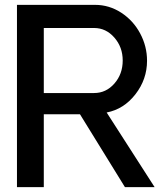

<svg xmlns="http://www.w3.org/2000/svg" viewBox="-20 -770 690 790"><path d="M616.2 0H494.1L309.1 -299.8H160.2V0H49.8V-750H371.1Q429.2 -750 478.8 -717.8Q528.3 -685.5 556.6 -632.6Q585 -579.6 585 -520Q585 -443.8 537.4 -382.3Q489.7 -320.8 418.9 -307.1ZM367.2 -387.2Q416.5 -387.2 450.7 -426.3Q484.9 -465.3 484.9 -521Q484.9 -576.2 450.4 -615.5Q416 -654.8 367.2 -654.8H160.2V-387.2Z"/></svg>

Font: Oakes Grotesk Medium
Style: Regular
Weight: 500
Designer: Samuel Oakes
Foundry: Samuel Oakes
Version: Version 1.000;PS 001.000;hotconv 1.0.88;makeotf.lib2.5.64775